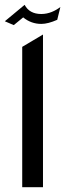

<svg xmlns="http://www.w3.org/2000/svg" viewBox="-30 -775 270 795"><path d="M62 0H148V-632L62 -581ZM-10 -687 27 -671 66 -703C88 -685 113 -676 141 -676C160 -676 182 -682 207 -693L220 -746C199 -730 172 -717 141 -717C108 -717 85 -730 72 -755Z"/></svg>

Font: All Genders v4 Light
Style: Regular
Weight: 300
Designer: Rassam Alawdi
Foundry: Rassam Art
Version: Version 3.100;FEAKit 1.0